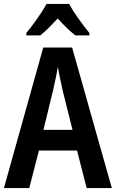

<svg xmlns="http://www.w3.org/2000/svg" viewBox="-20 -957 589 977"><path d="M332 -937H217C195 -896 148 -830 114 -789V-777H185C211 -797 242 -829 274 -863C304 -829 335 -799 363 -777H435V-789C399 -833 355 -893 332 -937ZM421 0H549L347 -715H200L0 0H129L178 -191H372ZM299 -496 349 -296H201L250 -497C258 -533 269 -582 274 -617C280 -583 291 -534 299 -496Z"/></svg>

Font: Noto Sans Arabic UI Cn SmBd
Style: Regular
Weight: 600
Width: 3
Designer: Monotype Design Team, Nadine Chahine and Nizar Qandah
Foundry: Monotype Imaging Inc.
Version: Version 2.010